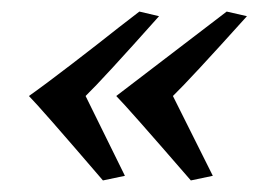

<svg xmlns="http://www.w3.org/2000/svg" viewBox="-20 -380 474 332"><path d="M407 -352Q308 -242 279 -214L348 -76L310 -68Q200 -195 181 -214L372 -360ZM255 -352Q157 -242 128 -214L196 -76L158 -68Q49 -195 30 -214Q57 -233 104.5 -269.5Q152 -306 186 -333L221 -360Z"/></svg>

Font: GFS Artemisia
Style: Bold Italic
Weight: 700
Italic angle: -12°
Designer: Designed by Takis Katsoulidis and George D. Matthiopoulos.
Foundry: Designed by Takis Katsoulidis and George D. Matthiopoulos.
Version: Version 1.0